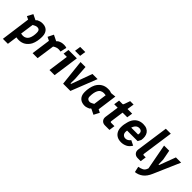

<svg xmlns="http://www.w3.org/2000/svg" viewBox="209 -2033 3532 3532"><g transform="rotate(45 1974.5 -267.0)"><path d="M20 200 98 -378 37 -408 95 -518 195 -469Q204 -464 209 -471L226 -489Q251 -500 267.5 -506Q284 -512 299.5 -514.5Q315 -517 335 -517Q366 -517 396 -509Q426 -501 450.5 -480.5Q475 -460 490 -425Q505 -390 505 -336Q505 -281 494.5 -225Q484 -169 461 -123Q425 -59 370 -24Q315 11 241 11Q229 11 217 10Q205 9 189 7L177 4L150 200ZM240 -99Q277 -99 307 -117Q337 -135 353 -167Q369 -200 376 -238.5Q383 -277 383 -318Q383 -352 374 -370Q365 -388 349.5 -394Q334 -400 314 -400Q298 -400 278.5 -392.5Q259 -385 226 -367L189 -105Q217 -99 240 -99Z M593 0 655 -448 711 -340 575 -407 630 -518 736 -466Q746 -461 753 -468L768 -485Q799 -503 828.5 -511Q858 -519 897 -519Q917 -519 933 -516Q949 -513 963 -507L935 -384Q921 -386 908 -388Q895 -390 882 -390Q862 -390 843 -385.5Q824 -381 803 -370.5Q782 -360 757 -342L779 -392L723 0Z M1032 0 1087 -397H1002L1018 -508H1236L1165 0ZM1114 -583 1131 -700H1263L1246 -583Z M1387 0 1332 -508H1461L1481 -217L1479 -108Q1479 -100 1486 -99Q1493 -98 1496 -107L1642 -508H1776L1576 0Z M1948 9Q1919 9 1888.5 0.5Q1858 -8 1832.5 -28.5Q1807 -49 1791 -84Q1775 -119 1775 -171Q1775 -227 1786 -282.5Q1797 -338 1820 -384Q1855 -449 1911 -483.5Q1967 -518 2039 -518Q2051 -518 2063 -517.5Q2075 -517 2091 -515L2128 -503Q2134 -501 2144 -502L2234 -512L2182 -129L2243 -99L2186 10L2084 -40Q2075 -44 2070 -38L2053 -19Q2028 -9 2011.5 -2.5Q1995 4 1980.5 6.5Q1966 9 1948 9ZM1968 -107Q1978 -107 1988.5 -110Q1999 -113 2014.5 -120.5Q2030 -128 2055 -142L2091 -403Q2063 -408 2040 -408Q2003 -408 1973 -391Q1943 -374 1928 -341Q1912 -308 1905 -268.5Q1898 -229 1898 -181Q1898 -142 1918 -124.5Q1938 -107 1968 -107Z M2474 -1Q2422 -1 2392.5 -34.5Q2363 -68 2370 -121L2409 -397H2319L2335 -508H2424Q2429 -508 2433 -510.5Q2437 -513 2441.5 -521.5Q2446 -530 2451 -545L2486 -645H2575L2554 -508H2675L2658 -397H2537L2501 -140Q2499 -126 2504.5 -120.5Q2510 -115 2522 -115H2607L2591 -1Z M2901 10Q2837 10 2793 -15.5Q2749 -41 2726.5 -85.5Q2704 -130 2704 -186Q2704 -224 2709.5 -258.5Q2715 -293 2724 -323Q2740 -388 2772.5 -431Q2805 -474 2851.5 -496Q2898 -518 2957 -518Q3013 -518 3051 -499.5Q3089 -481 3110.5 -449Q3132 -417 3138 -374.5Q3144 -332 3136 -284L3103 -222H2803L2815 -314H3023Q3035 -362 3016 -388Q2997 -414 2955 -414Q2911 -414 2881.5 -382Q2852 -350 2839 -293Q2835 -272 2831.5 -248Q2828 -224 2826 -191Q2824 -145 2848.5 -120.5Q2873 -96 2910 -96Q2936 -96 2960.5 -109Q2985 -122 3008 -152L3105 -104Q3065 -39 3011 -14.5Q2957 10 2901 10Z M3325 -1Q3273 -1 3243 -35Q3213 -69 3220 -121L3309 -750H3438L3351 -140Q3349 -126 3354.5 -120.5Q3360 -115 3372 -115H3420L3404 -1Z M3470 216 3445 104Q3498 95 3535.5 76Q3573 57 3589 16L3599 -9L3505 -508H3639L3676 -315L3679 -196Q3679 -188 3685.5 -188Q3692 -188 3696 -196L3813 -508H3949L3726 6Q3682 109 3616.5 158.5Q3551 208 3470 216Z"/></g></svg>

Font: Finlandica SemiBold
Style: Italic
Weight: 600
Italic angle: -8°
Designer: Niklas Ekholm, Juho Hiilivirta, Jaakko Suomalainen
Foundry: Helsinki Type Studio
Version: Version 1.063